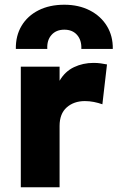

<svg xmlns="http://www.w3.org/2000/svg" viewBox="-20 -792 497 812"><path d="M68 0V-510H232V-450.5Q255 -490 293 -508Q331 -526 375.5 -526Q392.5 -526 406 -524Q419.5 -522 432.5 -519.5L413 -351Q396 -357 377 -360.8Q358 -364.5 339 -364.5Q292.5 -364.5 262.2 -337.8Q232 -311 232 -259.5V0ZM47 -585Q46 -640.5 71.2 -682.8Q96.5 -725 143 -748.5Q189.5 -772 252 -772Q313 -772 359.8 -748Q406.5 -724 432.2 -681.8Q458 -639.5 457 -585H324Q325.5 -622 306 -644.2Q286.5 -666.5 252 -666.5Q217.5 -666.5 197.8 -644.2Q178 -622 180 -585Z"/></svg>

Font: Geologica Roman
Style: Bold
Weight: 700
Designer: Sindre Bremnes, Frode Helland
Foundry: Monokrom Skriftforlag AS
Version: Version 1.010;gftools[0.9.28]